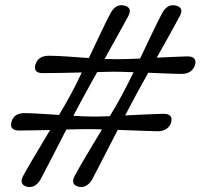

<svg xmlns="http://www.w3.org/2000/svg" viewBox="-20 -726 785 751"><path d="M332 -221Q313.5 -221 289.8 -220.5Q266 -220 239.5 -219.5Q211.5 -165 184 -111.2Q156.5 -57.5 138 -23Q117 12 84.5 4Q52 -5.5 72 -40.5Q88.5 -71 117.2 -119Q146 -167 176 -217.5Q141 -217 109.2 -216.2Q77.5 -215.5 55.5 -215.5Q15.5 -215.5 25 -249.5Q34.5 -283.5 75.5 -283.5Q99.5 -283.5 135.8 -281.2Q172 -279 211 -276.5Q224.5 -299 236 -319.2Q247.5 -339.5 256.5 -356Q266 -373 277 -395.2Q288 -417.5 300 -442.5Q257.5 -441.5 217 -440.8Q176.5 -440 149.5 -440Q109 -439 118.5 -473.5Q129 -507 169 -508Q196.5 -508 239.5 -505.2Q282.5 -502.5 327.5 -499Q352 -550.5 375 -599.2Q398 -648 414 -677.5Q434.5 -712.5 467.5 -704Q500.5 -695 480 -659.5Q464 -630 439.5 -586Q415 -542 389 -495.5Q403.5 -495 416.5 -494.8Q429.5 -494.5 440.5 -494.5Q458 -494.5 480.5 -495.2Q503 -496 528 -497Q552.5 -549 576 -598Q599.5 -647 615.5 -677Q636.5 -712.5 669 -704Q702.5 -695 681 -659Q666 -630.5 642.2 -588Q618.5 -545.5 593 -500.5Q628 -502 659.5 -503.5Q691 -505 712.5 -505.5Q751.5 -505.5 743 -472Q731.5 -438 692 -437Q668 -437 632.8 -438.5Q597.5 -440 560 -441.5Q544 -413 530 -387.8Q516 -362.5 506 -343.5Q498.5 -329.5 489.2 -311.8Q480 -294 469.5 -274.5Q512.5 -276.5 552.8 -278.5Q593 -280.5 618.5 -281Q658 -281 649.5 -247.5Q638.5 -214 598 -212.5Q570 -213 527.2 -214.8Q484.5 -216.5 440.5 -218Q413 -164.5 385.5 -111Q358 -57.5 340 -23Q318 12 286 4Q253.5 -5.5 273.5 -40.5Q290 -71.5 319.2 -120.2Q348.5 -169 379 -220Q351 -221 332 -221ZM304.5 -343.5Q296.5 -329 287 -311Q277.5 -293 267 -273Q289.5 -271.5 310 -270.8Q330.5 -270 347 -270Q360 -270 376 -270.5Q392 -271 409.5 -271.5Q424 -295.5 436.5 -317.2Q449 -339 458 -356Q467.5 -373.5 478.8 -396Q490 -418.5 502.5 -443.5Q480.5 -444.5 461 -445Q441.5 -445.5 426 -445.5Q412.5 -445.5 395.8 -445Q379 -444.5 360 -444Q344 -415 329.5 -389Q315 -363 304.5 -343.5Z"/></svg>

Font: Fraunces 9pt S000 Black
Style: Italic
Weight: 900
Italic angle: -16°
Version: Version 1.000; ttfautohint (v1.8.3)